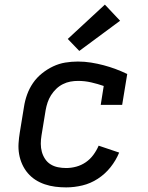

<svg xmlns="http://www.w3.org/2000/svg" viewBox="-20 -805 640 833"><path d="M267 8Q243 8 219.5 5Q196 2 174 -5.5Q152 -13 133.5 -25Q115 -37 100.5 -54Q86 -71 76.5 -92Q67 -113 63 -136Q59 -159 60.5 -183Q62 -207 66 -231L84 -341Q88 -368 97.5 -394.5Q107 -421 123 -444.5Q139 -468 162 -486.5Q185 -505 210.5 -517Q236 -529 263 -533.5Q290 -538 318 -538Q347 -538 375 -533.5Q403 -529 429.5 -522Q456 -515 481.5 -505.5Q507 -496 532 -484L510 -350H417L430 -432Q404 -441 376 -447.5Q348 -454 319 -454Q302 -454 285.5 -451Q269 -448 253 -440Q237 -432 224 -419.5Q211 -407 201.5 -392Q192 -377 186.5 -360.5Q181 -344 178 -327L160 -217Q157 -199 157 -181Q157 -163 161.5 -146.5Q166 -130 175.5 -115.5Q185 -101 199.5 -92Q214 -83 231.5 -79.5Q249 -76 267 -76Q289 -76 311 -82Q333 -88 352 -101Q371 -114 385 -133Q399 -152 408 -173L497 -143Q483 -109 459.5 -79.5Q436 -50 404.5 -29.5Q373 -9 337.5 -0.5Q302 8 267 8ZM324 -584 274 -636 435 -785 501 -715Z"/></svg>

Font: Iosevka Slab Medium Extended
Style: Italic
Weight: 500
Width: 7
Italic angle: -9°
Monospace: yes
Designer: Belleve Invis
Foundry: Belleve Invis
Version: Version 11.1.0; ttfautohint (v1.8.3)